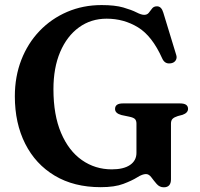

<svg xmlns="http://www.w3.org/2000/svg" viewBox="-20 -738 808 776"><path d="M671 -13.5Q671 19 642 19Q625 19 613.2 5.5Q601.5 -8 591.8 -21.2Q582 -34.5 570 -34.5Q555.5 -34.5 534.5 -21.2Q513.5 -8 478.5 5.2Q443.5 18.5 387 18.5Q279 18.5 201.2 -28Q123.5 -74.5 81.8 -157.2Q40 -240 40 -349Q40 -428.5 66.2 -496Q92.5 -563.5 140 -613Q187.5 -662.5 251.5 -690Q315.5 -717.5 390.5 -717.5Q444.5 -717.5 478.2 -707.8Q512 -698 531.5 -688Q551 -678 562.5 -678Q575 -678 581.5 -686.5Q588 -695 594.8 -703.8Q601.5 -712.5 614.5 -712.5Q632.5 -712.5 640 -687L692.5 -515Q696 -503.5 690.2 -494.2Q684.5 -485 672.5 -482.5Q646.5 -477 635.5 -502Q595 -592.5 537.8 -627.5Q480.5 -662.5 411 -662.5Q347.5 -662.5 299 -627.2Q250.5 -592 223.2 -528Q196 -464 196 -377.5Q196 -273 226.8 -200.8Q257.5 -128.5 311 -91Q364.5 -53.5 432 -53.5Q479.5 -53.5 505.5 -71.2Q531.5 -89 531.5 -120V-238.5Q531.5 -250.5 525.5 -256.8Q519.5 -263 502 -266.5L471 -273Q445 -280 445 -297.5Q445 -320 476.5 -320H708Q740 -320 740 -298Q740 -282 718 -274L699 -269Q684.5 -264.5 677.8 -258Q671 -251.5 671 -238.5Z"/></svg>

Font: Fraunces 9pt SemiBold
Style: Regular
Weight: 600
Version: Version 1.000;[b76b70a41]